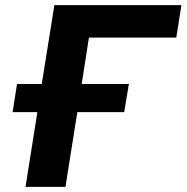

<svg xmlns="http://www.w3.org/2000/svg" viewBox="-20 -725 724 745"><path d="M79 0 125 -290H29L46 -399H142L191 -705H684L664 -579H325L297 -399H480L462 -290H280L234 0Z"/></svg>

Font: Mulish ExtraBold
Style: Italic
Weight: 800
Italic angle: -9°
Designer: Vernon Adams
Foundry: Vernon Adams
Version: Version 3.603; ttfautohint (v1.8.3)